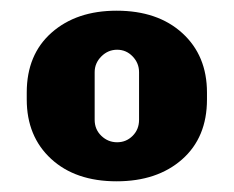

<svg xmlns="http://www.w3.org/2000/svg" viewBox="-20 -717 437 359"><path d="M198 -378Q121 -378 75.5 -420Q30 -462 30 -531V-544Q30 -615 76.5 -656Q123 -697 198 -697Q275 -697 321 -655Q367 -613 367 -544V-531Q367 -460 320.5 -419Q274 -378 198 -378ZM199 -451Q216 -451 228 -463Q240 -475 240 -493V-582Q240 -599 228 -611.5Q216 -624 199 -624Q182 -624 169.5 -611.5Q157 -599 157 -582V-493Q157 -475 169.5 -463Q182 -451 199 -451Z"/></svg>

Font: Chivo Medium Black
Style: Regular
Weight: 900
Version: Version 2.002